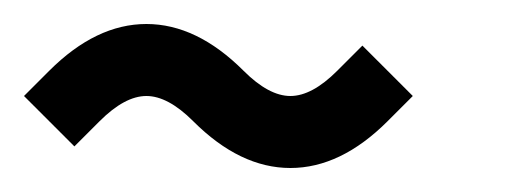

<svg xmlns="http://www.w3.org/2000/svg" viewBox="-22 -320 442 160"><path d="M181 -261Q202 -240 220 -240Q238 -240 259 -261L280 -282L322 -240L301 -219Q262 -180 220 -180Q178 -180 139 -219Q118 -240 100 -240Q82 -240 61 -219L40 -198L-2 -240L19 -261Q58 -300 100 -300Q142 -300 181 -261Z"/></svg>

Font: SOV_Station
Style: Bold
Weight: 700
Version: Version 1.00